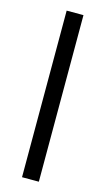

<svg xmlns="http://www.w3.org/2000/svg" viewBox="-109 -722 419 760"><g transform="rotate(15 100.0 -341.5)"><path d="M134.3 -682.6V0H65.4V-682.6Z"/></g></svg>

Font: Dima Niloofar
Style: Regular
Weight: 400
Designer: R.Balvardi
Foundry: Dima Software Group
Version: Version 3.00;November 13, 2018;FontCreator 11.5.0.2427 64-bi